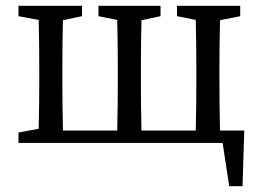

<svg xmlns="http://www.w3.org/2000/svg" viewBox="-20 -495 898 665"><path d="M593 -439V-475H812V-439L742 -425Q741 -388 740.5 -343.5Q740 -299 740 -265V-210Q740 -174 740.5 -127.5Q741 -81 742 -43H826L820 150H774L751 0H44V-36L114 -49Q115 -87 115.5 -131.5Q116 -176 116 -210V-265Q116 -299 115.5 -344Q115 -389 114 -426L44 -439V-475H264V-439L198 -425Q197 -388 196.5 -343.5Q196 -299 196 -265V-210Q196 -174 196.5 -127.5Q197 -81 198 -43H386Q387 -81 387.5 -127.5Q388 -174 388 -210V-265Q388 -299 387.5 -344Q387 -389 386 -426L321 -439V-475H536V-439L470 -425Q469 -388 468.5 -343.5Q468 -299 468 -265V-210Q468 -174 468.5 -127.5Q469 -81 470 -43H658Q659 -81 659.5 -127.5Q660 -174 660 -210V-265Q660 -299 659.5 -344Q659 -389 658 -426Z"/></svg>

Font: Source Serif 4
Style: Regular
Weight: 400
Designer: Frank Grießhammer
Foundry: Adobe
Version: Version 4.005;hotconv 1.1.0;makeotfexe 2.6.0